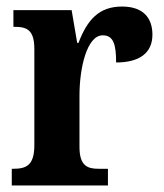

<svg xmlns="http://www.w3.org/2000/svg" viewBox="-20 -567 500 587"><path d="M16 0H310V-51H282C248 -51 223 -59 223 -118V-275C223 -360 246 -459 294 -459C327 -459 335 -431 335 -376C405 -376 446 -404 446 -461C446 -512 418 -547 353 -547C283 -547 247 -507 220 -436H216L199 -536H21V-485H24C62 -485 85 -476 85 -417V-123C85 -60 59 -51 20 -51H16Z"/></svg>

Font: Noto Serif Condensed
Style: Bold
Weight: 700
Width: 3
Designer: Monotype Design Team
Foundry: Monotype Imaging Inc.
Version: Version 2.015